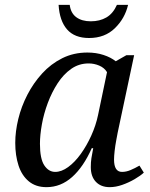

<svg xmlns="http://www.w3.org/2000/svg" viewBox="-20 -763 619 793"><path d="M172 10Q128 10 99 -14Q70 -38 56.5 -79.5Q43 -121 43 -173Q43 -220 55.5 -271.5Q68 -323 93 -371.5Q118 -420 154 -459.5Q190 -499 237 -522.5Q284 -546 341 -546Q377 -546 407.5 -536Q438 -526 458 -510L502 -535H534L466 -215Q464 -204 460 -183Q456 -162 453.5 -140Q451 -118 451 -104Q451 -53 484 -53Q501 -53 519 -60.5Q537 -68 556 -79L574 -50Q560 -37 536 -23Q512 -9 485 0.5Q458 10 433 10Q397 10 376 -12Q355 -34 355 -73Q355 -93 357.5 -109.5Q360 -126 365 -151H359Q325 -74 278 -32Q231 10 172 10ZM208 -53Q234 -53 261.5 -73Q289 -93 313.5 -127Q338 -161 357 -203Q376 -245 385 -288L422 -465Q411 -483 390 -492Q369 -501 346 -501Q306 -501 274 -478.5Q242 -456 218 -419Q194 -382 177.5 -338Q161 -294 153 -249.5Q145 -205 145 -169Q145 -107 163 -80Q181 -53 208 -53ZM348 -606Q288 -606 257 -641.5Q226 -677 222 -743H268Q272 -709 295 -692Q318 -675 355 -675Q392 -675 419.5 -691Q447 -707 463 -743H509Q496 -687 454.5 -646.5Q413 -606 348 -606Z"/></svg>

Font: NotoSerif-Italic
Style: Regular
Weight: 400
Italic angle: -12°
Designer: Monotype Design Team
Foundry: Monotype Imaging Inc.
Version: Version 2.007; ttfautohint (v1.8) -l 8 -r 50 -G 200 -x 14 -D